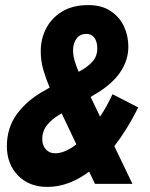

<svg xmlns="http://www.w3.org/2000/svg" viewBox="-20 -722 589 754"><path d="M7 -148Q7 -221 47.5 -275.5Q88 -330 156 -367L175 -378Q161 -411 150.5 -446.5Q140 -482 140 -521Q140 -570 161.5 -611Q183 -652 224.5 -677Q266 -702 327 -702Q379 -702 414 -679Q449 -656 466.5 -619Q484 -582 484 -539Q484 -484 450.5 -436Q417 -388 347 -348L336 -341L373 -264Q398 -301 422 -352L523 -300Q480 -214 429 -148L500 0H353L330 -48Q293 -20 251.5 -4Q210 12 166 12Q94 12 50.5 -33Q7 -78 7 -148ZM267 -524Q267 -504 273 -483.5Q279 -463 289 -440L298 -445Q325 -460 343.5 -480.5Q362 -501 362 -532Q362 -559 350.5 -574Q339 -589 319 -589Q295 -589 281 -571Q267 -553 267 -524ZM146 -175Q146 -151 160 -135.5Q174 -120 197 -120Q234 -120 280 -155L222 -277L211 -270Q184 -254 165 -231Q146 -208 146 -175Z"/></svg>

Font: Radio Canada Condensed
Style: Bold Italic
Weight: 700
Width: 3
Italic angle: -12°
Designer: Charles Daoud, Etienne Aubert Bonn, Alexandre Saumier Demers, Jacques Le Bailly
Foundry: Radio-Canada
Version: Version 2.104; ttfautohint (v1.8.4.7-5d5b);gftools[0.9.28.de